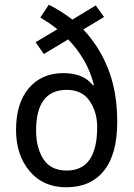

<svg xmlns="http://www.w3.org/2000/svg" viewBox="-20 -784 566 814"><path d="M151 -710Q169 -699 187.5 -686.5Q206 -674 223 -660L131 -605L166 -555L269 -617Q308 -577 336 -528.5Q364 -480 378 -424L374 -422Q335 -474 248 -474Q157 -474 102.5 -410.5Q48 -347 48 -233Q48 -127 105.5 -58.5Q163 10 261 10Q364 10 420.5 -60Q477 -130 477 -267Q477 -395 438.5 -492Q400 -589 333 -659L421 -712L386 -761L287 -701Q240 -737 187 -764ZM392 -245Q392 -61 263 -61Q195 -61 164 -109.5Q133 -158 133 -230Q133 -403 263 -403Q328 -403 360 -356Q392 -309 392 -245Z"/></svg>

Font: Noto Sans UI SemiCondensed
Style: Regular
Weight: 400
Width: 4
Designer: Monotype Design Team
Foundry: Monotype Imaging Inc.
Version: 1.001